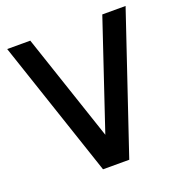

<svg xmlns="http://www.w3.org/2000/svg" viewBox="-127 -811 876 922"><g transform="rotate(-20 311.5 -350.0)"><path d="M127 -700 311 -152 495 -700H614L378 0H244L9 -700Z"/></g></svg>

Font: MedMera Sans Semibold
Style: Regular
Weight: 600
Designer: Kasper Nordkvist
Foundry: UNCUT.wtf
Version: Version 1.300